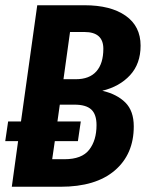

<svg xmlns="http://www.w3.org/2000/svg" viewBox="-22 -712 558 732"><path d="M488 -230Q488 -124 415.5 -62Q343 0 209 0H23L47 -174H-2L9 -249H58L120 -692H300Q400 -692 457 -652Q514 -612 514 -538Q514 -469 474 -425.5Q434 -382 368 -366Q424 -353 456 -321Q488 -289 488 -230ZM245 -590 220 -410H267Q319 -410 345.5 -440Q372 -470 372 -526Q372 -590 300 -590ZM346 -235Q346 -276 326 -294.5Q306 -313 262 -313H206L197 -249H286L275 -174H187L177 -105H224Q290 -105 318 -141Q346 -177 346 -235Z"/></svg>

Font: Fira Sans Compressed SemiBold
Style: Italic
Weight: 600
Width: 1
Italic angle: -8°
Designer: bBox Type GmbH & Carrois Corporate GbR & Edenspiekermann AG
Foundry: bBox Type GmbH & Carrois Corporate GbR & Edenspiekermann AG
Version: Version 4.301